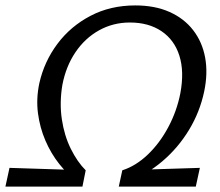

<svg xmlns="http://www.w3.org/2000/svg" viewBox="-41 -688 810 708"><path d="M433 -19 410 -60Q460 -76 504 -118Q548 -160 579.5 -219Q611 -278 624 -344Q639 -424 620.5 -482.5Q602 -541 554.5 -573Q507 -605 438 -605Q376 -605 324 -576Q272 -547 237 -495Q202 -443 189 -375Q178 -309 187 -248.5Q196 -188 220 -139.5Q244 -91 275 -60L241 -22Q207 -46 177 -84Q147 -122 126.5 -169.5Q106 -217 99 -270.5Q92 -324 104 -381Q122 -461 170.5 -526Q219 -591 292.5 -629.5Q366 -668 458 -668Q530 -668 584 -644Q638 -620 671.5 -576.5Q705 -533 715.5 -475.5Q726 -418 712 -351Q696 -275 656 -209Q616 -143 558.5 -94Q501 -45 433 -19ZM-21 0 -6 -69 275 -60 263 0ZM397 0 410 -60 696 -69 681 0Z"/></svg>

Font: Ysabeau Infant Medium
Style: Italic
Weight: 500
Italic angle: -12°
Designer: Christian Thalmann (Catharsis Fonts)
Version: Version 2.001;gftools[0.9.30]; featfreeze: ss01,ss02,lnum